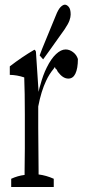

<svg xmlns="http://www.w3.org/2000/svg" viewBox="-20 -793 367 804"><path d="M26.9 -44.4Q54.7 -57.1 83 -60.5Q83 -64 83 -64.5Q83 -76.2 83 -77.6Q84 -129.4 84 -171.4Q84 -219.2 84 -257.3Q84 -291 84 -314.9Q84 -405.3 81.5 -468.8Q51.3 -479 21 -479.5Q21 -502 21 -515.1Q72.3 -554.7 123.5 -584.5Q127 -585.4 130.4 -577.1Q135.7 -497.6 141.6 -408.2Q145.5 -427.7 148.9 -437Q160.2 -479.5 175.8 -510.3Q193.8 -546.9 214.6 -566.4Q235.4 -585.9 254.9 -585.9Q271 -585.9 285.9 -574.7Q300.8 -563.5 306.2 -545.9Q306.2 -505.9 295.4 -483.9Q285.6 -463.9 266.1 -463.9Q254.9 -463.9 244.1 -470.7Q233.4 -477.5 222.2 -492.2Q217.8 -503.4 212.9 -504.9Q210.9 -512.2 209.5 -510.3Q207.5 -512.7 205.1 -505.4Q186.5 -483.4 173.3 -455.1Q152.3 -411.1 140.1 -347.2Q140.1 -307.1 140.1 -257.3Q140.1 -217.8 141.6 -78.1Q141.6 -77.1 141.6 -66.4Q141.6 -66.4 141.6 -62.5Q173.3 -58.6 205.1 -44.4Q205.1 -31.7 205.1 -9.8Q205.1 -9.8 26.9 -9.8Q26.9 -31.7 26.9 -44.4ZM275.9 -732.4Q275.9 -721.7 271 -707.5Q266.1 -693.4 250 -669.4Q234.9 -647.9 219.2 -626.2Q203.6 -604.5 189.2 -584Q174.8 -563.5 160.6 -544.4Q160.6 -544.4 146 -561Q156.2 -588.9 167.2 -614.7Q178.2 -640.6 213.4 -727.1Q223.6 -753.4 233.6 -763.4Q243.7 -773.4 251.7 -773.4Q259.8 -773.4 267.8 -764.2Q275.9 -754.9 275.9 -732.4Z"/></svg>

Font: Scarab Serif
Style: Light
Weight: 300
Designer: John Roberts
Foundry: Scarab
Version: 1.0